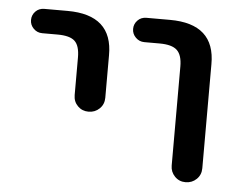

<svg xmlns="http://www.w3.org/2000/svg" viewBox="-43 -571 784 622"><g transform="rotate(5 349.0 -260.0)"><path d="M409.2 -440.4Q392.6 -440.4 380.9 -452.1Q369.1 -463.9 369.1 -480Q369.1 -496.1 380.4 -507.8Q391.6 -519.5 409.2 -519.5H485.4Q632.8 -519.5 631.8 -387.7V-49.8Q631.8 -28.3 617.2 -14.2Q602.5 0 581.5 0Q560.5 0 546.4 -14.6Q532.2 -29.3 532.2 -49.8V-372.1Q532.2 -409.2 515.6 -424.8Q499 -440.4 459 -440.4ZM77.1 -440.4Q60.5 -440.4 48.8 -452.1Q37.1 -463.9 37.1 -480Q37.1 -496.1 48.3 -507.8Q59.6 -519.5 77.1 -519.5H152.3Q299.8 -519.5 298.8 -387.7V-250Q298.8 -228.5 284.2 -214.4Q269.5 -200.2 248.5 -200.2Q227.5 -200.2 213.4 -214.4Q199.2 -228.5 199.2 -250V-372.1Q199.2 -410.2 183.1 -425.3Q167 -440.4 127 -440.4Z"/></g></svg>

Font: Rounded Mgen+ 2p medium
Style: Regular
Weight: 500
Designer: [Source Han Sans]
Ryoko NISHIZUKA  (kana & ideographs); Paul D. Hunt (Latin, Greek & Cyrillic); Wenlong ZHANG  (bopomofo
Version: Version 1.059.20150602